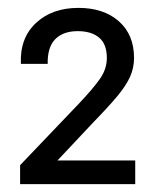

<svg xmlns="http://www.w3.org/2000/svg" viewBox="-20 -877 395 487"><path d="M31 -458 179 -613Q216 -652 233.5 -677Q251 -702 251 -730Q251 -765 231.5 -781.5Q212 -798 177 -798Q140 -798 120 -777.5Q100 -757 101 -715H33Q30 -780 71 -818.5Q112 -857 179 -857Q243 -857 281.5 -823Q320 -789 320 -730Q320 -705 310 -682.5Q300 -660 277.5 -633Q255 -606 217 -567L92 -434L80 -470H323V-410H31Z"/></svg>

Font: 42dot Sans Medium
Style: Regular
Weight: 500
Designer: 42dot
Version: Version 1.000